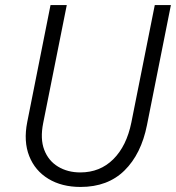

<svg xmlns="http://www.w3.org/2000/svg" viewBox="-20 -740 704 768"><path d="M302.2 7.8Q227.1 7.8 173.6 -24.7Q120.1 -57.1 96.9 -115.7Q73.7 -174.3 88.9 -251.5L182.1 -719.7H247.1L152.8 -248Q140.1 -184.6 157 -140.6Q173.8 -96.7 212.2 -73.5Q250.5 -50.3 301.3 -50.3Q379.9 -50.3 433.1 -103Q486.3 -155.8 505.4 -250L599.1 -719.7H663.6L567.9 -239.7Q544.9 -124 478 -58.1Q411.1 7.8 302.2 7.8Z"/></svg>

Font: Reddit Sans Light
Style: Italic
Weight: 300
Italic angle: -11.25°
Designer: Stephen Hutchings
Version: Version 1.013